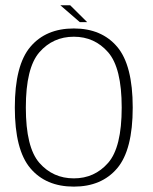

<svg xmlns="http://www.w3.org/2000/svg" viewBox="-20 -707 582 732"><path d="M261.5 4.5Q367.5 4.5 426.8 -65.5Q486 -135.5 486 -297Q486 -458.5 426.8 -528.5Q367.5 -598.5 261.5 -598.5Q155 -598.5 95.8 -528.5Q36.5 -458.5 36.5 -297Q36.5 -135.5 95.8 -65.5Q155 4.5 261.5 4.5ZM261.5 -27Q182 -27 130.2 -86Q78.5 -145 78.5 -297Q78.5 -448.5 130.2 -507.8Q182 -567 261.5 -567Q340.5 -567 392.2 -507.8Q444 -448.5 444 -297Q444 -145 392.2 -86Q340.5 -27 261.5 -27ZM284.5 -622.5H312.5L247.5 -687H210Z"/></svg>

Font: Anybody UltraCondensed Thin ExtraLight
Style: Regular
Weight: 250
Version: Version 1.111